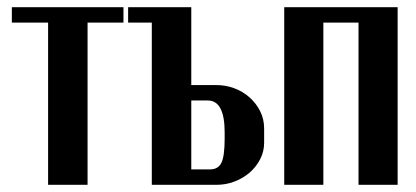

<svg xmlns="http://www.w3.org/2000/svg" viewBox="-20 -515 1160 535"><path d="M324 -452H224V0H114V-452H13V-495H324Z M582 -278Q609 -278 633 -269Q657 -260 675.5 -243.5Q694 -227 705 -205Q716 -183 716 -157V-117Q716 -93 705 -71.5Q694 -50 675.5 -34Q657 -18 633 -9Q609 0 583 0H403V-452H337V-495H513V-278ZM606 -146Q606 -235 559 -235H513V-43H565Q588 -43 597 -61.5Q606 -80 606 -129Z M1088 -495V0H979V-452H881V0H772V-495Z"/></svg>

Font: Moniqa ExtBd Paragraph
Style: Regular
Weight: 800
Designer: Rajesh Rajput
Foundry: Rajesh Rajput
Version: Version 1.000